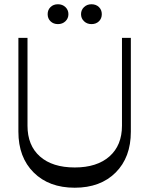

<svg xmlns="http://www.w3.org/2000/svg" viewBox="-20 -879 706 907"><path d="M66.9 -256.8V-700.2H109.9V-285.2Q109.9 -191.9 168.7 -139.9Q227.5 -87.9 333 -87.9Q438 -87.9 497.1 -140.1Q556.2 -192.4 556.2 -285.2V-700.2H598.1V-256.8Q598.1 -135.7 526.4 -64Q454.6 7.8 333 7.8Q211.4 7.8 139.2 -64Q66.9 -135.7 66.9 -256.8ZM253.9 -765.1Q232.4 -765.1 218.8 -778.3Q205.1 -791.5 205.1 -812Q205.1 -832.5 218.8 -845.7Q232.4 -858.9 253.9 -858.9Q274.9 -858.9 289.1 -845.5Q303.2 -832 303.2 -812Q303.2 -792 289.1 -778.6Q274.9 -765.1 253.9 -765.1ZM412.1 -765.1Q391.1 -765.1 377 -778.6Q362.8 -792 362.8 -812Q362.8 -832 377 -845.5Q391.1 -858.9 412.1 -858.9Q433.6 -858.9 447.3 -845.7Q460.9 -832.5 460.9 -812Q460.9 -791.5 447.3 -778.3Q433.6 -765.1 412.1 -765.1Z"/></svg>

Font: Ribes
Style: Regular
Weight: 400
Designer: Luigi Gorlero
Foundry: Collletttivo
Version: Version 2.100;Glyphs 3.2 (3217)